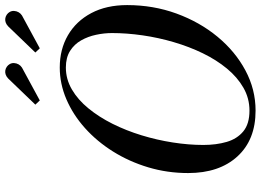

<svg xmlns="http://www.w3.org/2000/svg" viewBox="-155 -860 1025 755"><g transform="rotate(-90 357.5 -482.5)"><path d="M300 10Q185 10 119.8 -61.5Q54.5 -133 54.5 -255Q54.5 -337 77 -412Q99.5 -487 139.2 -550.5Q179 -614 231.5 -661Q284 -708 344.8 -734Q405.5 -760 469.5 -760Q541 -760 596.5 -727.8Q652 -695.5 683.5 -636Q715 -576.5 715 -495Q715 -392.5 681.8 -301.2Q648.5 -210 590.8 -140Q533 -70 458.2 -30Q383.5 10 300 10ZM300 -14Q348.5 -14 390 -37.8Q431.5 -61.5 465.5 -102.8Q499.5 -144 525.5 -197.5Q551.5 -251 569.2 -311.5Q587 -372 596 -434.2Q605 -496.5 605 -554.5Q605 -585.5 598.2 -617.2Q591.5 -649 576.2 -676Q561 -703 534.8 -719.5Q508.5 -736 469.5 -736Q423.5 -736 383 -712.2Q342.5 -688.5 308.8 -647.2Q275 -606 248.2 -552.5Q221.5 -499 203 -438.5Q184.5 -378 174.8 -315.8Q165 -253.5 165 -195.5Q165 -144.5 177 -103.5Q189 -62.5 218.5 -38.2Q248 -14 300 -14ZM545 -838.5 528.5 -856 631.5 -963Q639.5 -970.5 647.8 -973Q656 -975.5 663.8 -974Q671.5 -972.5 677.8 -968Q684 -963.5 687.5 -957.5Q692.5 -949.5 692 -939.8Q691.5 -930 686.8 -921.8Q682 -913.5 674 -908.5ZM340 -838.5 323.5 -856 426.5 -963Q434.5 -970.5 442.8 -973Q451 -975.5 458.8 -974Q466.5 -972.5 472.8 -968Q479 -963.5 482.5 -957.5Q487.5 -949.5 487 -939.8Q486.5 -930 481.8 -921.8Q477 -913.5 469 -908.5Z"/></g></svg>

Font: Bodoni Moda 9pt
Style: Italic
Weight: 400
Italic angle: -13°
Designer: Owen Earl
Foundry: indestructible type
Version: Version 2.005